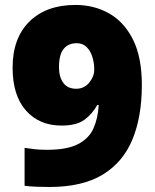

<svg xmlns="http://www.w3.org/2000/svg" viewBox="-20 -744 626 774"><path d="M551.8 -400.9Q551.8 -273.4 513.7 -181.4Q475.6 -89.4 393.6 -39.8Q311.5 9.8 179.2 9.8Q157.2 9.8 128.2 8.8Q99.1 7.8 79.1 4.9V-147.9Q100.1 -144.5 121.1 -142.3Q142.1 -140.1 169.9 -140.1Q250.5 -140.1 294.7 -163.1Q338.9 -186 356.9 -226.8Q375 -267.6 377.9 -320.8H372.1Q352.5 -285.2 320.8 -261.5Q289.1 -237.8 228 -237.8Q138.2 -237.8 84.5 -298.6Q30.8 -359.4 30.8 -471.2Q30.8 -590.3 98.6 -657.2Q166.5 -724.1 284.2 -724.1Q358.9 -724.1 419.4 -690.2Q480 -656.2 515.9 -585Q551.8 -513.7 551.8 -400.9ZM289.1 -569.8Q255.4 -569.8 236.6 -546.9Q217.8 -523.9 217.8 -473.1Q217.8 -433.1 235.4 -409.7Q252.9 -386.2 287.1 -386.2Q319.3 -386.2 339.6 -410.9Q359.9 -435.5 359.9 -463.9Q359.9 -489.7 352.5 -513.9Q345.2 -538.1 329.6 -554Q314 -569.8 289.1 -569.8Z"/></svg>

Font: Open Sans ExtraBold
Style: Regular
Weight: 800
Designer: Monotype Design Team
Foundry: Monotype Imaging Inc.
Version: Version 3.003; ttfautohint (v1.8.4)